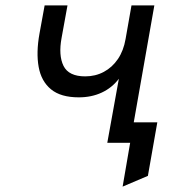

<svg xmlns="http://www.w3.org/2000/svg" viewBox="-20 -531 632 714"><path d="M436 163 464 0H434L447 -76H565L530 123ZM379 0 422 -238Q396.5 -204.5 358.5 -186.8Q320.5 -169 273 -169Q206 -169 169.8 -198.8Q133.5 -228.5 123.8 -282Q114 -335.5 127 -407L146 -511H231L209 -390Q197 -325 216.2 -286Q235.5 -247 297 -247Q335 -247 366.2 -263.8Q397.5 -280.5 418.5 -311.5Q439.5 -342.5 447 -386L469 -511H554L464 0Z"/></svg>

Font: Overpass
Style: Italic
Weight: 400
Italic angle: -10°
Designer: Delve Withrington, Dave Bailey, Thomas Jockin
Foundry: Delve Fonts LLC
Version: Version 4.000